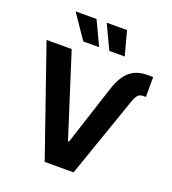

<svg xmlns="http://www.w3.org/2000/svg" viewBox="-163 -1056 1058 1178"><g transform="rotate(20 366.0 -466.5)"><path d="M674.8 -716.8H711.9V-586.9H695.3Q672.9 -586.9 660.6 -574Q648.4 -561 637.7 -530.3L453.1 0H264.6L19.5 -707H183.6L355.5 -168H362.3L485.4 -546.9Q503.9 -606.4 528.8 -643.6Q553.7 -680.7 589.4 -698.7Q625 -716.8 674.8 -716.8ZM127 -932.6H263.7L337.9 -775.4H234.4ZM330.1 -932.6H462.9L504.9 -775.4H404.3Z"/></g></svg>

Font: Pretendard Std
Style: Bold
Weight: 700
Designer: Base glyphs from Inter by Rasmus Andersson; Hangeul glyphs from Noto Sans CJK(Source Han Sans) by Jang Soo-young and Kan
Foundry: Kil Hyung-jin
Version: Version 1.309